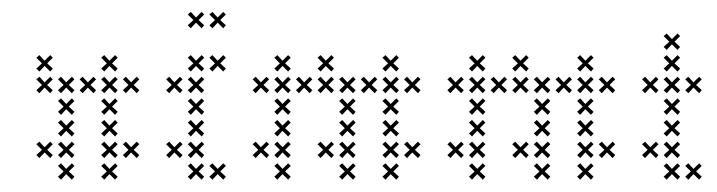

<svg xmlns="http://www.w3.org/2000/svg" viewBox="-20 -301 1183 317"><path d="M102.9 -116.4 93.6 -125 102.9 -134.3 98.6 -138.6 89.3 -129.3 80.7 -138.6 75.7 -134.3 85 -125 75.7 -116.4 80.7 -111.4 89.3 -120.7 98.6 -111.4ZM102.9 -80.7 93.6 -89.3 102.9 -98.6 98.6 -102.9 89.3 -93.6 80.7 -102.9 75.7 -98.6 85 -89.3 75.7 -80.7 80.7 -75.7 89.3 -85 98.6 -75.7ZM102.9 -45 93.6 -53.6 102.9 -62.9 98.6 -67.1 89.3 -57.9 80.7 -67.1 75.7 -62.9 85 -53.6 75.7 -45 80.7 -40 89.3 -49.3 98.6 -40ZM67.1 -45 57.9 -53.6 67.1 -62.9 62.9 -67.1 53.6 -57.9 45 -67.1 40 -62.9 49.3 -53.6 40 -45 45 -40 53.6 -49.3 62.9 -40ZM102.9 -152.1 93.6 -160.7 102.9 -170 98.6 -174.3 89.3 -165 80.7 -174.3 75.7 -170 85 -160.7 75.7 -152.1 80.7 -147.1 89.3 -156.4 98.6 -147.1ZM174.3 -187.9 165 -196.4 174.3 -205.7 170 -210 160.7 -200.7 152.1 -210 147.1 -205.7 156.4 -196.4 147.1 -187.9 152.1 -182.9 160.7 -192.1 170 -182.9ZM174.3 -152.1 165 -160.7 174.3 -170 170 -174.3 160.7 -165 152.1 -174.3 147.1 -170 156.4 -160.7 147.1 -152.1 152.1 -147.1 160.7 -156.4 170 -147.1ZM210 -152.1 200.7 -160.7 210 -170 205.7 -174.3 196.4 -165 187.9 -174.3 182.9 -170 192.1 -160.7 182.9 -152.1 187.9 -147.1 196.4 -156.4 205.7 -147.1ZM174.3 -116.4 165 -125 174.3 -134.3 170 -138.6 160.7 -129.3 152.1 -138.6 147.1 -134.3 156.4 -125 147.1 -116.4 152.1 -111.4 160.7 -120.7 170 -111.4ZM174.3 -80.7 165 -89.3 174.3 -98.6 170 -102.9 160.7 -93.6 152.1 -102.9 147.1 -98.6 156.4 -89.3 147.1 -80.7 152.1 -75.7 160.7 -85 170 -75.7ZM174.3 -45 165 -53.6 174.3 -62.9 170 -67.1 160.7 -57.9 152.1 -67.1 147.1 -62.9 156.4 -53.6 147.1 -45 152.1 -40 160.7 -49.3 170 -40ZM174.3 -9.3 165 -17.9 174.3 -27.1 170 -31.4 160.7 -22.1 152.1 -31.4 147.1 -27.1 156.4 -17.9 147.1 -9.3 152.1 -4.3 160.7 -13.6 170 -4.3ZM210 -45 200.7 -53.6 210 -62.9 205.7 -67.1 196.4 -57.9 187.9 -67.1 182.9 -62.9 192.1 -53.6 182.9 -45 187.9 -40 196.4 -49.3 205.7 -40ZM67.1 -152.1 57.9 -160.7 67.1 -170 62.9 -174.3 53.6 -165 45 -174.3 40 -170 49.3 -160.7 40 -152.1 45 -147.1 53.6 -156.4 62.9 -147.1ZM67.1 -187.9 57.9 -196.4 67.1 -205.7 62.9 -210 53.6 -200.7 45 -210 40 -205.7 49.3 -196.4 40 -187.9 45 -182.9 53.6 -192.1 62.9 -182.9ZM102.9 -9.3 93.6 -17.9 102.9 -27.1 98.6 -31.4 89.3 -22.1 80.7 -31.4 75.7 -27.1 85 -17.9 75.7 -9.3 80.7 -4.3 89.3 -13.6 98.6 -4.3ZM138.6 -152.1 129.3 -160.7 138.6 -170 134.3 -174.3 125 -165 116.4 -174.3 111.4 -170 120.7 -160.7 111.4 -152.1 116.4 -147.1 125 -156.4 134.3 -147.1Z M317.1 -152.1 307.9 -160.7 317.1 -170 312.9 -174.3 303.6 -165 295 -174.3 290 -170 299.3 -160.7 290 -152.1 295 -147.1 303.6 -156.4 312.9 -147.1ZM317.1 -116.4 307.9 -125 317.1 -134.3 312.9 -138.6 303.6 -129.3 295 -138.6 290 -134.3 299.3 -125 290 -116.4 295 -111.4 303.6 -120.7 312.9 -111.4ZM317.1 -80.7 307.9 -89.3 317.1 -98.6 312.9 -102.9 303.6 -93.6 295 -102.9 290 -98.6 299.3 -89.3 290 -80.7 295 -75.7 303.6 -85 312.9 -75.7ZM317.1 -45 307.9 -53.6 317.1 -62.9 312.9 -67.1 303.6 -57.9 295 -67.1 290 -62.9 299.3 -53.6 290 -45 295 -40 303.6 -49.3 312.9 -40ZM317.1 -9.3 307.9 -17.9 317.1 -27.1 312.9 -31.4 303.6 -22.1 295 -31.4 290 -27.1 299.3 -17.9 290 -9.3 295 -4.3 303.6 -13.6 312.9 -4.3ZM281.4 -45 272.1 -53.6 281.4 -62.9 277.1 -67.1 267.9 -57.9 259.3 -67.1 254.3 -62.9 263.6 -53.6 254.3 -45 259.3 -40 267.9 -49.3 277.1 -40ZM352.9 -9.3 343.6 -17.9 352.9 -27.1 348.6 -31.4 339.3 -22.1 330.7 -31.4 325.7 -27.1 335 -17.9 325.7 -9.3 330.7 -4.3 339.3 -13.6 348.6 -4.3ZM317.1 -187.9 307.9 -196.4 317.1 -205.7 312.9 -210 303.6 -200.7 295 -210 290 -205.7 299.3 -196.4 290 -187.9 295 -182.9 303.6 -192.1 312.9 -182.9ZM281.4 -152.1 272.1 -160.7 281.4 -170 277.1 -174.3 267.9 -165 259.3 -174.3 254.3 -170 263.6 -160.7 254.3 -152.1 259.3 -147.1 267.9 -156.4 277.1 -147.1ZM317.1 -259.3 307.9 -267.9 317.1 -277.1 312.9 -281.4 303.6 -272.1 295 -281.4 290 -277.1 299.3 -267.9 290 -259.3 295 -254.3 303.6 -263.6 312.9 -254.3ZM352.9 -259.3 343.6 -267.9 352.9 -277.1 348.6 -281.4 339.3 -272.1 330.7 -281.4 325.7 -277.1 335 -267.9 325.7 -259.3 330.7 -254.3 339.3 -263.6 348.6 -254.3ZM352.9 -187.9 343.6 -196.4 352.9 -205.7 348.6 -210 339.3 -200.7 330.7 -210 325.7 -205.7 335 -196.4 325.7 -187.9 330.7 -182.9 339.3 -192.1 348.6 -182.9Z M460 -152.1 450.7 -160.7 460 -170 455.7 -174.3 446.4 -165 437.9 -174.3 432.9 -170 442.1 -160.7 432.9 -152.1 437.9 -147.1 446.4 -156.4 455.7 -147.1ZM460 -116.4 450.7 -125 460 -134.3 455.7 -138.6 446.4 -129.3 437.9 -138.6 432.9 -134.3 442.1 -125 432.9 -116.4 437.9 -111.4 446.4 -120.7 455.7 -111.4ZM460 -80.7 450.7 -89.3 460 -98.6 455.7 -102.9 446.4 -93.6 437.9 -102.9 432.9 -98.6 442.1 -89.3 432.9 -80.7 437.9 -75.7 446.4 -85 455.7 -75.7ZM460 -9.3 450.7 -17.9 460 -27.1 455.7 -31.4 446.4 -22.1 437.9 -31.4 432.9 -27.1 442.1 -17.9 432.9 -9.3 437.9 -4.3 446.4 -13.6 455.7 -4.3ZM460 -45 450.7 -53.6 460 -62.9 455.7 -67.1 446.4 -57.9 437.9 -67.1 432.9 -62.9 442.1 -53.6 432.9 -45 437.9 -40 446.4 -49.3 455.7 -40ZM424.3 -45 415 -53.6 424.3 -62.9 420 -67.1 410.7 -57.9 402.1 -67.1 397.1 -62.9 406.4 -53.6 397.1 -45 402.1 -40 410.7 -49.3 420 -40ZM424.3 -152.1 415 -160.7 424.3 -170 420 -174.3 410.7 -165 402.1 -174.3 397.1 -170 406.4 -160.7 397.1 -152.1 402.1 -147.1 410.7 -156.4 420 -147.1ZM460 -187.9 450.7 -196.4 460 -205.7 455.7 -210 446.4 -200.7 437.9 -210 432.9 -205.7 442.1 -196.4 432.9 -187.9 437.9 -182.9 446.4 -192.1 455.7 -182.9ZM495.7 -152.1 486.4 -160.7 495.7 -170 491.4 -174.3 482.1 -165 473.6 -174.3 468.6 -170 477.9 -160.7 468.6 -152.1 473.6 -147.1 482.1 -156.4 491.4 -147.1ZM531.4 -187.9 522.1 -196.4 531.4 -205.7 527.1 -210 517.9 -200.7 509.3 -210 504.3 -205.7 513.6 -196.4 504.3 -187.9 509.3 -182.9 517.9 -192.1 527.1 -182.9ZM567.1 -116.4 557.9 -125 567.1 -134.3 562.9 -138.6 553.6 -129.3 545 -138.6 540 -134.3 549.3 -125 540 -116.4 545 -111.4 553.6 -120.7 562.9 -111.4ZM567.1 -80.7 557.9 -89.3 567.1 -98.6 562.9 -102.9 553.6 -93.6 545 -102.9 540 -98.6 549.3 -89.3 540 -80.7 545 -75.7 553.6 -85 562.9 -75.7ZM567.1 -45 557.9 -53.6 567.1 -62.9 562.9 -67.1 553.6 -57.9 545 -67.1 540 -62.9 549.3 -53.6 540 -45 545 -40 553.6 -49.3 562.9 -40ZM567.1 -9.3 557.9 -17.9 567.1 -27.1 562.9 -31.4 553.6 -22.1 545 -31.4 540 -27.1 549.3 -17.9 540 -9.3 545 -4.3 553.6 -13.6 562.9 -4.3ZM531.4 -45 522.1 -53.6 531.4 -62.9 527.1 -67.1 517.9 -57.9 509.3 -67.1 504.3 -62.9 513.6 -53.6 504.3 -45 509.3 -40 517.9 -49.3 527.1 -40ZM531.4 -152.1 522.1 -160.7 531.4 -170 527.1 -174.3 517.9 -165 509.3 -174.3 504.3 -170 513.6 -160.7 504.3 -152.1 509.3 -147.1 517.9 -156.4 527.1 -147.1ZM567.1 -152.1 557.9 -160.7 567.1 -170 562.9 -174.3 553.6 -165 545 -174.3 540 -170 549.3 -160.7 540 -152.1 545 -147.1 553.6 -156.4 562.9 -147.1ZM602.9 -152.1 593.6 -160.7 602.9 -170 598.6 -174.3 589.3 -165 580.7 -174.3 575.7 -170 585 -160.7 575.7 -152.1 580.7 -147.1 589.3 -156.4 598.6 -147.1ZM638.6 -187.9 629.3 -196.4 638.6 -205.7 634.3 -210 625 -200.7 616.4 -210 611.4 -205.7 620.7 -196.4 611.4 -187.9 616.4 -182.9 625 -192.1 634.3 -182.9ZM638.6 -152.1 629.3 -160.7 638.6 -170 634.3 -174.3 625 -165 616.4 -174.3 611.4 -170 620.7 -160.7 611.4 -152.1 616.4 -147.1 625 -156.4 634.3 -147.1ZM674.3 -152.1 665 -160.7 674.3 -170 670 -174.3 660.7 -165 652.1 -174.3 647.1 -170 656.4 -160.7 647.1 -152.1 652.1 -147.1 660.7 -156.4 670 -147.1ZM638.6 -116.4 629.3 -125 638.6 -134.3 634.3 -138.6 625 -129.3 616.4 -138.6 611.4 -134.3 620.7 -125 611.4 -116.4 616.4 -111.4 625 -120.7 634.3 -111.4ZM638.6 -80.7 629.3 -89.3 638.6 -98.6 634.3 -102.9 625 -93.6 616.4 -102.9 611.4 -98.6 620.7 -89.3 611.4 -80.7 616.4 -75.7 625 -85 634.3 -75.7ZM638.6 -45 629.3 -53.6 638.6 -62.9 634.3 -67.1 625 -57.9 616.4 -67.1 611.4 -62.9 620.7 -53.6 611.4 -45 616.4 -40 625 -49.3 634.3 -40ZM638.6 -9.3 629.3 -17.9 638.6 -27.1 634.3 -31.4 625 -22.1 616.4 -31.4 611.4 -27.1 620.7 -17.9 611.4 -9.3 616.4 -4.3 625 -13.6 634.3 -4.3ZM674.3 -45 665 -53.6 674.3 -62.9 670 -67.1 660.7 -57.9 652.1 -67.1 647.1 -62.9 656.4 -53.6 647.1 -45 652.1 -40 660.7 -49.3 670 -40Z M781.4 -152.1 772.1 -160.7 781.4 -170 777.1 -174.3 767.9 -165 759.3 -174.3 754.3 -170 763.6 -160.7 754.3 -152.1 759.3 -147.1 767.9 -156.4 777.1 -147.1ZM781.4 -116.4 772.1 -125 781.4 -134.3 777.1 -138.6 767.9 -129.3 759.3 -138.6 754.3 -134.3 763.6 -125 754.3 -116.4 759.3 -111.4 767.9 -120.7 777.1 -111.4ZM781.4 -80.7 772.1 -89.3 781.4 -98.6 777.1 -102.9 767.9 -93.6 759.3 -102.9 754.3 -98.6 763.6 -89.3 754.3 -80.7 759.3 -75.7 767.9 -85 777.1 -75.7ZM781.4 -9.3 772.1 -17.9 781.4 -27.1 777.1 -31.4 767.9 -22.1 759.3 -31.4 754.3 -27.1 763.6 -17.9 754.3 -9.3 759.3 -4.3 767.9 -13.6 777.1 -4.3ZM781.4 -45 772.1 -53.6 781.4 -62.9 777.1 -67.1 767.9 -57.9 759.3 -67.1 754.3 -62.9 763.6 -53.6 754.3 -45 759.3 -40 767.9 -49.3 777.1 -40ZM745.7 -45 736.4 -53.6 745.7 -62.9 741.4 -67.1 732.1 -57.9 723.6 -67.1 718.6 -62.9 727.9 -53.6 718.6 -45 723.6 -40 732.1 -49.3 741.4 -40ZM745.7 -152.1 736.4 -160.7 745.7 -170 741.4 -174.3 732.1 -165 723.6 -174.3 718.6 -170 727.9 -160.7 718.6 -152.1 723.6 -147.1 732.1 -156.4 741.4 -147.1ZM781.4 -187.9 772.1 -196.4 781.4 -205.7 777.1 -210 767.9 -200.7 759.3 -210 754.3 -205.7 763.6 -196.4 754.3 -187.9 759.3 -182.9 767.9 -192.1 777.1 -182.9ZM817.1 -152.1 807.9 -160.7 817.1 -170 812.9 -174.3 803.6 -165 795 -174.3 790 -170 799.3 -160.7 790 -152.1 795 -147.1 803.6 -156.4 812.9 -147.1ZM852.9 -187.9 843.6 -196.4 852.9 -205.7 848.6 -210 839.3 -200.7 830.7 -210 825.7 -205.7 835 -196.4 825.7 -187.9 830.7 -182.9 839.3 -192.1 848.6 -182.9ZM888.6 -116.4 879.3 -125 888.6 -134.3 884.3 -138.6 875 -129.3 866.4 -138.6 861.4 -134.3 870.7 -125 861.4 -116.4 866.4 -111.4 875 -120.7 884.3 -111.4ZM888.6 -80.7 879.3 -89.3 888.6 -98.6 884.3 -102.9 875 -93.6 866.4 -102.9 861.4 -98.6 870.7 -89.3 861.4 -80.7 866.4 -75.7 875 -85 884.3 -75.7ZM888.6 -45 879.3 -53.6 888.6 -62.9 884.3 -67.1 875 -57.9 866.4 -67.1 861.4 -62.9 870.7 -53.6 861.4 -45 866.4 -40 875 -49.3 884.3 -40ZM888.6 -9.3 879.3 -17.9 888.6 -27.1 884.3 -31.4 875 -22.1 866.4 -31.4 861.4 -27.1 870.7 -17.9 861.4 -9.3 866.4 -4.3 875 -13.6 884.3 -4.3ZM852.9 -45 843.6 -53.6 852.9 -62.9 848.6 -67.1 839.3 -57.9 830.7 -67.1 825.7 -62.9 835 -53.6 825.7 -45 830.7 -40 839.3 -49.3 848.6 -40ZM852.9 -152.1 843.6 -160.7 852.9 -170 848.6 -174.3 839.3 -165 830.7 -174.3 825.7 -170 835 -160.7 825.7 -152.1 830.7 -147.1 839.3 -156.4 848.6 -147.1ZM888.6 -152.1 879.3 -160.7 888.6 -170 884.3 -174.3 875 -165 866.4 -174.3 861.4 -170 870.7 -160.7 861.4 -152.1 866.4 -147.1 875 -156.4 884.3 -147.1ZM924.3 -152.1 915 -160.7 924.3 -170 920 -174.3 910.7 -165 902.1 -174.3 897.1 -170 906.4 -160.7 897.1 -152.1 902.1 -147.1 910.7 -156.4 920 -147.1ZM960 -187.9 950.7 -196.4 960 -205.7 955.7 -210 946.4 -200.7 937.9 -210 932.9 -205.7 942.1 -196.4 932.9 -187.9 937.9 -182.9 946.4 -192.1 955.7 -182.9ZM960 -152.1 950.7 -160.7 960 -170 955.7 -174.3 946.4 -165 937.9 -174.3 932.9 -170 942.1 -160.7 932.9 -152.1 937.9 -147.1 946.4 -156.4 955.7 -147.1ZM995.7 -152.1 986.4 -160.7 995.7 -170 991.4 -174.3 982.1 -165 973.6 -174.3 968.6 -170 977.9 -160.7 968.6 -152.1 973.6 -147.1 982.1 -156.4 991.4 -147.1ZM960 -116.4 950.7 -125 960 -134.3 955.7 -138.6 946.4 -129.3 937.9 -138.6 932.9 -134.3 942.1 -125 932.9 -116.4 937.9 -111.4 946.4 -120.7 955.7 -111.4ZM960 -80.7 950.7 -89.3 960 -98.6 955.7 -102.9 946.4 -93.6 937.9 -102.9 932.9 -98.6 942.1 -89.3 932.9 -80.7 937.9 -75.7 946.4 -85 955.7 -75.7ZM960 -45 950.7 -53.6 960 -62.9 955.7 -67.1 946.4 -57.9 937.9 -67.1 932.9 -62.9 942.1 -53.6 932.9 -45 937.9 -40 946.4 -49.3 955.7 -40ZM960 -9.3 950.7 -17.9 960 -27.1 955.7 -31.4 946.4 -22.1 937.9 -31.4 932.9 -27.1 942.1 -17.9 932.9 -9.3 937.9 -4.3 946.4 -13.6 955.7 -4.3ZM995.7 -45 986.4 -53.6 995.7 -62.9 991.4 -67.1 982.1 -57.9 973.6 -67.1 968.6 -62.9 977.9 -53.6 968.6 -45 973.6 -40 982.1 -49.3 991.4 -40Z M1102.9 -152.1 1093.6 -160.7 1102.9 -170 1098.6 -174.3 1089.3 -165 1080.7 -174.3 1075.7 -170 1085 -160.7 1075.7 -152.1 1080.7 -147.1 1089.3 -156.4 1098.6 -147.1ZM1102.9 -116.4 1093.6 -125 1102.9 -134.3 1098.6 -138.6 1089.3 -129.3 1080.7 -138.6 1075.7 -134.3 1085 -125 1075.7 -116.4 1080.7 -111.4 1089.3 -120.7 1098.6 -111.4ZM1102.9 -80.7 1093.6 -89.3 1102.9 -98.6 1098.6 -102.9 1089.3 -93.6 1080.7 -102.9 1075.7 -98.6 1085 -89.3 1075.7 -80.7 1080.7 -75.7 1089.3 -85 1098.6 -75.7ZM1102.9 -45 1093.6 -53.6 1102.9 -62.9 1098.6 -67.1 1089.3 -57.9 1080.7 -67.1 1075.7 -62.9 1085 -53.6 1075.7 -45 1080.7 -40 1089.3 -49.3 1098.6 -40ZM1102.9 -9.3 1093.6 -17.9 1102.9 -27.1 1098.6 -31.4 1089.3 -22.1 1080.7 -31.4 1075.7 -27.1 1085 -17.9 1075.7 -9.3 1080.7 -4.3 1089.3 -13.6 1098.6 -4.3ZM1138.6 -9.3 1129.3 -17.9 1138.6 -27.1 1134.3 -31.4 1125 -22.1 1116.4 -31.4 1111.4 -27.1 1120.7 -17.9 1111.4 -9.3 1116.4 -4.3 1125 -13.6 1134.3 -4.3ZM1067.1 -45 1057.9 -53.6 1067.1 -62.9 1062.9 -67.1 1053.6 -57.9 1045 -67.1 1040 -62.9 1049.3 -53.6 1040 -45 1045 -40 1053.6 -49.3 1062.9 -40ZM1138.6 -152.1 1129.3 -160.7 1138.6 -170 1134.3 -174.3 1125 -165 1116.4 -174.3 1111.4 -170 1120.7 -160.7 1111.4 -152.1 1116.4 -147.1 1125 -156.4 1134.3 -147.1ZM1067.1 -152.1 1057.9 -160.7 1067.1 -170 1062.9 -174.3 1053.6 -165 1045 -174.3 1040 -170 1049.3 -160.7 1040 -152.1 1045 -147.1 1053.6 -156.4 1062.9 -147.1ZM1102.9 -187.9 1093.6 -196.4 1102.9 -205.7 1098.6 -210 1089.3 -200.7 1080.7 -210 1075.7 -205.7 1085 -196.4 1075.7 -187.9 1080.7 -182.9 1089.3 -192.1 1098.6 -182.9ZM1102.9 -223.6 1093.6 -232.1 1102.9 -241.4 1098.6 -245.7 1089.3 -236.4 1080.7 -245.7 1075.7 -241.4 1085 -232.1 1075.7 -223.6 1080.7 -218.6 1089.3 -227.9 1098.6 -218.6Z"/></svg>

Font: Gossip Low Cross Small
Style: Regular
Weight: 200
Width: 3
Designer: Deborah Khodanovich
Version: Version 1.001;Glyphs 3.3.1 (3343)